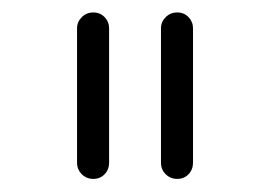

<svg xmlns="http://www.w3.org/2000/svg" viewBox="-20 -724 400 302"><path d="M101.2 -679.5Q101.2 -689.6 108.6 -697Q116 -704.4 126.8 -704.4Q137.5 -704.4 144.6 -697Q151.6 -689.6 151.6 -679.5V-468.1Q151.6 -457.4 144.6 -450Q137.5 -442.6 126.8 -442.6Q116 -442.6 108.6 -450Q101.2 -457.4 101.2 -468.1ZM233.2 -679.5Q233.2 -689.6 240.6 -697Q248 -704.4 258.8 -704.4Q269.5 -704.4 276.6 -697Q283.6 -689.6 283.6 -679.5V-468.1Q283.6 -457.4 276.6 -450Q269.5 -442.6 258.8 -442.6Q248 -442.6 240.6 -450Q233.2 -457.4 233.2 -468.1Z"/></svg>

Font: Libertine-Super Thin
Style: Regular
Weight: 100
Designer: Bastien Sozeau
Foundry: NBR — Bastien Sozeau
Version: Version 2.003;gftools[0.9.33]